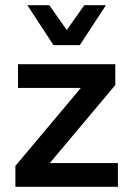

<svg xmlns="http://www.w3.org/2000/svg" viewBox="-20 -716 511 736"><path d="M39 0V-80L290 -379H49V-470H422V-390L171 -91H432V0ZM185 -543 85 -696H169L236 -601L303 -696H386L286 -543Z"/></svg>

Font: Gantari SemiBold
Style: Regular
Weight: 600
Designer: Anugrah Pasau
Foundry: Lafontype
Version: Version 1.000; ttfautohint (v1.8.4)